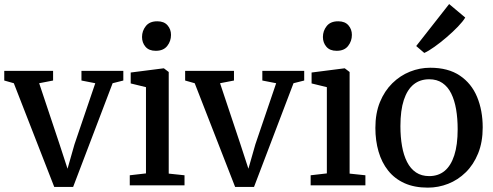

<svg xmlns="http://www.w3.org/2000/svg" viewBox="-24 -892 2374 924"><path d="M237 7.5 42.5 -491.5 -3.5 -504.5V-551H231.5V-504.5L164.5 -491.5L261.5 -201L301 -80L334.5 -197.5L434.5 -491.5L368 -504.5V-551H569.5V-504.5L518 -491.5L328 7.5Z M600.5 0V-48.5L678.5 -57.5V-472.5L605 -490.5V-543L761.5 -563H765L788 -545.5V-56.5L864 -48.5V0ZM725 -647.5Q693 -647.5 676.2 -667Q659.5 -686.5 659.5 -714Q659.5 -743.5 677.8 -766.5Q696 -789.5 732.5 -789.5H733.5Q765.5 -789.5 782.2 -770.2Q799 -751 799 -724Q799 -694 780.8 -670.8Q762.5 -647.5 726 -647.5Z M1107.5 7.5 913 -491.5 867 -504.5V-551H1102V-504.5L1035 -491.5L1132 -201L1171.5 -80L1205 -197.5L1305 -491.5L1238.5 -504.5V-551H1440V-504.5L1388.5 -491.5L1198.5 7.5Z M1471 0V-48.5L1549 -57.5V-472.5L1475.5 -490.5V-543L1632 -563H1635.5L1658.5 -545.5V-56.5L1734.5 -48.5V0ZM1595.5 -647.5Q1563.5 -647.5 1546.8 -667Q1530 -686.5 1530 -714Q1530 -743.5 1548.2 -766.5Q1566.5 -789.5 1603 -789.5H1604Q1636 -789.5 1652.8 -770.2Q1669.5 -751 1669.5 -724Q1669.5 -694 1651.2 -670.8Q1633 -647.5 1596.5 -647.5Z M1782.5 -276.5Q1782.5 -347 1804.5 -400.8Q1826.5 -454.5 1864.2 -491.5Q1902 -528.5 1949 -547.2Q1996 -566 2046.5 -566Q2133 -566 2189 -528.2Q2245 -490.5 2272 -425.5Q2299 -360.5 2299 -278.5Q2299 -208 2277 -153.8Q2255 -99.5 2217.5 -62.8Q2180 -26 2132.8 -7.5Q2085.5 11 2035 11Q1970 11 1922.5 -10.5Q1875 -32 1844 -71Q1813 -110 1797.8 -162.5Q1782.5 -215 1782.5 -276.5ZM2041.5 -44.5Q2085.5 -44.5 2115.8 -69.5Q2146 -94.5 2162.2 -144.5Q2178.5 -194.5 2178.5 -270Q2178.5 -322 2171 -365.8Q2163.5 -409.5 2147.5 -442Q2131.5 -474.5 2105.2 -492.5Q2079 -510.5 2041.5 -510.5Q1997.5 -510.5 1966.8 -485.8Q1936 -461 1919.5 -411Q1903 -361 1903 -285Q1903 -232.5 1910.8 -188.8Q1918.5 -145 1935 -112.5Q1951.5 -80 1978 -62.2Q2004.5 -44.5 2041.5 -44.5ZM2017.5 -637.5 1979 -670.5 2137.5 -872.5 2215 -807.5Q2204 -789 2179.8 -763.8Q2155.5 -738.5 2125.5 -712.8Q2095.5 -687 2067 -666.8Q2038.5 -646.5 2018.5 -637.5Z"/></svg>

Font: Merriweather 28pt Medium
Style: Regular
Weight: 500
Version: Version 2.100